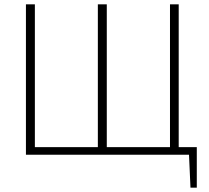

<svg xmlns="http://www.w3.org/2000/svg" viewBox="-20 -710 959 881"><path d="M140 -690V0H99V-690ZM883 -35V0H132L131 -35ZM470 -690V0H429V-690ZM800 -690V0H760V-690ZM883 -7V151H854L847 -7Z"/></svg>

Font: Exo 2 ExtraLight
Style: Regular
Weight: 250
Designer: Natanael Gama
Foundry: Natanael Gama
Version: Version 2.010